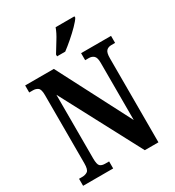

<svg xmlns="http://www.w3.org/2000/svg" viewBox="-217 -1057 1079 1183"><g transform="rotate(-30 322.5 -465.5)"><path d="M22 0V-50H43Q68 -50 83 -61Q98 -72 98 -116V-602Q98 -643 83.5 -653.5Q69 -664 49 -664H22V-714H226L495 -195V-602Q495 -640 481 -652Q467 -664 447 -664H420V-714H633V-664H606Q584 -664 571 -651Q558 -638 558 -598V0H461L160 -568V-116Q160 -72 172 -61Q184 -50 208 -50H236V0ZM282 -784Q302 -818 327 -857.5Q352 -897 364 -931H498V-921Q488 -904 460.5 -876Q433 -848 400 -819.5Q367 -791 340 -771H282Z"/></g></svg>

Font: Noto Serif Hebrew ExtraCondensed
Style: Bold
Weight: 700
Width: 2
Designer: Monotype Design Team
Foundry: Monotype Imaging Inc.
Version: Version 2.004; ttfautohint (v1.8.4.7-5d5b)